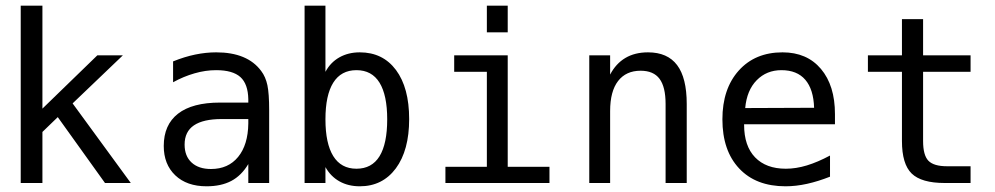

<svg xmlns="http://www.w3.org/2000/svg" viewBox="-20 -651 3540 683"><path d="M53.7 -630.9H130.9V-264.6L326.2 -454.1H417L238.3 -283.2L445.3 0H353.5L185.5 -234.4L130.9 -181.6V0H53.7Z M793 -227.5H768.6Q703.1 -227.5 669.9 -205.1Q636.7 -182.6 636.7 -136.7Q636.7 -95.7 661.6 -72.8Q686.5 -49.8 730.5 -49.8Q792 -49.8 827.1 -92.8Q862.3 -135.7 863.3 -211.9V-227.5ZM937.5 -258.8V0H863.3V-67.4Q838.9 -26.4 802.7 -7.3Q766.6 11.7 714.8 11.7Q644.5 11.7 603.5 -27.3Q562.5 -66.4 562.5 -131.8Q562.5 -207 613.3 -246.6Q664.1 -286.1 762.7 -286.1H863.3V-297.9Q862.3 -352.5 835 -377Q807.6 -401.4 749 -401.4Q710.9 -401.4 671.9 -390.1Q632.8 -378.9 595.7 -358.4V-432.6Q636.7 -449.2 674.8 -457Q712.9 -464.8 749 -464.8Q804.7 -464.8 844.7 -448.2Q884.8 -431.6 909.2 -398.4Q924.8 -377.9 931.2 -348.1Q937.5 -318.4 937.5 -258.8Z M1357.4 -226.6Q1357.4 -312.5 1330.1 -356.9Q1302.7 -401.4 1248 -401.4Q1193.4 -401.4 1165.5 -356.9Q1137.7 -312.5 1137.7 -226.6Q1137.7 -140.6 1165.5 -95.7Q1193.4 -50.8 1248 -50.8Q1302.7 -50.8 1330.1 -95.2Q1357.4 -139.6 1357.4 -226.6ZM1137.7 -395.5Q1155.3 -428.7 1187 -446.8Q1218.8 -464.8 1259.8 -464.8Q1341.8 -464.8 1388.7 -401.9Q1435.5 -338.9 1435.5 -227.5Q1435.5 -116.2 1388.2 -52.2Q1340.8 11.7 1259.8 11.7Q1218.8 11.7 1187.5 -5.9Q1156.2 -23.4 1137.7 -56.6V0H1063.5V-630.9H1137.7Z M1595.7 -454.1H1786.1V-57.6H1934.6V0H1564.5V-57.6H1711.9V-395.5H1595.7ZM1711.9 -630.9H1786.1V-536.1H1711.9Z M2422.9 -281.2V0H2347.7V-281.2Q2347.7 -341.8 2326.2 -370.6Q2304.7 -399.4 2258.8 -399.4Q2207 -399.4 2178.7 -362.8Q2150.4 -326.2 2150.4 -255.9V0H2076.2V-454.1H2150.4V-385.7Q2170.9 -424.8 2204.6 -444.8Q2238.3 -464.8 2285.2 -464.8Q2354.5 -464.8 2388.7 -419.4Q2422.9 -374 2422.9 -281.2Z M2950.2 -245.1V-209H2627V-207Q2627 -131.8 2666 -91.3Q2705.1 -50.8 2775.4 -50.8Q2811.5 -50.8 2850.1 -62.5Q2888.7 -74.2 2932.6 -97.7V-22.5Q2890.6 -5.9 2851.1 2.9Q2811.5 11.7 2774.4 11.7Q2668.9 11.7 2609.4 -51.8Q2549.8 -115.2 2549.8 -226.6Q2549.8 -335 2607.9 -399.9Q2666 -464.8 2763.7 -464.8Q2850.6 -464.8 2900.4 -405.8Q2950.2 -346.7 2950.2 -245.1ZM2876 -267.6Q2874 -333 2844.7 -367.2Q2815.4 -401.4 2759.8 -401.4Q2707 -401.4 2671.9 -365.7Q2636.7 -330.1 2630.9 -266.6Z M3263.7 -583V-454.1H3432.6V-395.5H3263.7V-149.4Q3263.7 -98.6 3282.7 -79.1Q3301.8 -59.6 3348.6 -59.6H3432.6V0H3340.8Q3257.8 0 3223.1 -33.7Q3188.5 -67.4 3188.5 -149.4V-395.5H3067.4V-454.1H3188.5V-583Z"/></svg>

Font: BabelStone Xiangqi Colour
Style: Regular
Weight: 400
Designer: Andrew West
Foundry: BabelStone
Version: Version 11.001 November 01, 2021